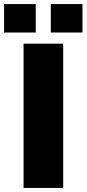

<svg xmlns="http://www.w3.org/2000/svg" viewBox="-55 -925 426 945"><path d="M121 -765V-905H-35V-765ZM351 -765V-905H195V-765ZM256 0V-710H61V0Z"/></svg>

Font: Raleway Black
Style: Regular
Weight: 900
Designer: Matt McInerney, Pablo Impallari, Rodrigo Fuenzalida
Foundry: Matt McInerney, Pablo Impallari, Rodrigo Fuenzalida
Version: Version 3.000g; ttfautohint (v1.5) -l 8 -r 28 -G 28 -x 14 -D